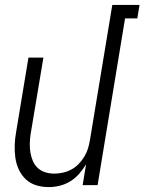

<svg xmlns="http://www.w3.org/2000/svg" viewBox="-20 -755 589 783"><path d="M179 8Q152 8 127.5 0.5Q103 -7 85 -24Q67 -41 56.5 -64Q46 -87 42.5 -112.5Q39 -138 40 -164.5Q41 -191 46 -218L96 -520H157L105 -209Q102 -189 101.5 -170Q101 -151 104 -133Q107 -115 114 -98.5Q121 -82 134 -70Q147 -58 164.5 -52.5Q182 -47 202 -47Q219 -47 237 -51Q255 -55 271.5 -64Q288 -73 301 -86.5Q314 -100 324 -116.5Q334 -133 339 -150Q344 -167 347 -185L438 -735H549L540 -680H490L378 0H317L331 -85Q319 -65 303 -46.5Q287 -28 266.5 -15.5Q246 -3 223.5 2.5Q201 8 179 8Z"/></svg>

Font: Iosevka Light Oblique
Style: Regular
Weight: 300
Italic angle: -9°
Monospace: yes
Designer: Belleve Invis
Foundry: Belleve Invis
Version: Version 32.5.0; ttfautohint (v1.8.4)